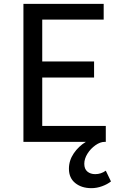

<svg xmlns="http://www.w3.org/2000/svg" viewBox="-20 -739 630 1000"><path d="M339 140Q339 97 364 60Q389 23 427 0H102V-719H520V-637H200V-419H470V-335H200V-83H531V0H524Q502 0 477 17.5Q452 35 435.5 61.5Q419 88 419 114Q419 141 435 154.5Q451 168 476 168Q506 168 531 150L558 206Q539 221 511.5 231Q484 241 456 241Q405 241 372 214.5Q339 188 339 140Z"/></svg>

Font: Nebula Sans Medium
Style: Regular
Weight: 500
Designer: Paul D. Hunt for Adobe (as Source Sans)
Foundry: Nebula Entertainment & Broadcasting LLC
Version: Version 1.010